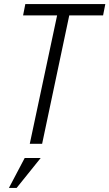

<svg xmlns="http://www.w3.org/2000/svg" viewBox="-20 -710 540 948"><path d="M262 -634H94L105 -690H500L489 -634H322L188 0H127ZM102 70H181L62 218H24Z"/></svg>

Font: Decalotype Light Italic
Style: Regular
Weight: 300
Italic angle: -12°
Designer: Alfredo Marco Pradil
Foundry: Alfredo Marco Pradil
Version: Version 1.0